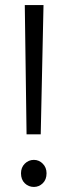

<svg xmlns="http://www.w3.org/2000/svg" viewBox="-20 -730 267 759"><path d="M78 -710H152L141 -199H85ZM63 -45Q63 -68 78 -83Q93 -98 114 -98Q134 -98 149 -83Q164 -68 164 -45Q164 -20 149 -5.5Q134 9 114 9Q93 9 78 -5.5Q63 -20 63 -45Z"/></svg>

Font: Mukta Light
Style: Regular
Weight: 300
Designer: Girish Dalvi and Yashodeep Gholap
Foundry: Ek Type
Version: Version 2.538;PS 1.002;hotconv 16.6.51;makeotf.lib2.5.65220;